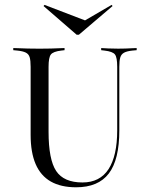

<svg xmlns="http://www.w3.org/2000/svg" viewBox="-20 -772 613 803"><path d="M108.1 -369.4V-492.7Q108.1 -519.4 104 -532.7Q100 -546 87.9 -552Q75.8 -558.1 52.4 -560.5L35.5 -562.1V-571Q46 -571 61.3 -570.2Q76.6 -569.4 96 -569Q115.3 -568.5 137.1 -568.5H145.2H153.2Q174.2 -568.5 192.7 -569Q211.3 -569.4 225.8 -570.2Q240.3 -571 250 -571V-562.1L236.3 -560.5Q202.4 -556.5 192.7 -544Q183.1 -531.5 183.1 -492.7V-369.4ZM298.4 11.3Q234.7 11.3 192.3 -12.9Q150 -37.1 129 -85.9Q108.1 -134.7 108.1 -208.1V-369.4H183.1V-221Q183.1 -104.8 214.9 -56.9Q246.8 -8.9 325 -8.9Q397.6 -8.9 433.9 -64.5Q470.2 -120.2 470.2 -227.4V-369.4H479V-226.6Q479 -104 435.1 -46.4Q391.1 11.3 298.4 11.3ZM470.2 -369.4V-492.7Q470.2 -531.5 460.9 -544Q451.6 -556.5 416.9 -560.5L403.2 -562.1V-571Q414.5 -570.2 433.1 -569.4Q451.6 -568.5 474.2 -568.5Q490.3 -568.5 504.8 -569Q519.4 -569.4 531.5 -570.2Q543.5 -571 551.6 -571V-562.1L533.9 -560.5Q510.5 -558.1 498.8 -551.6Q487.1 -545.2 483.1 -531.9Q479 -518.5 479 -492.7V-369.4ZM446.8 -751.6 450.8 -746.8 309.7 -626.6H300.8L162.1 -746.8L166.1 -751.6L351.6 -680.6L316.9 -675.8Z"/></svg>

Font: Playfair 144pt SemiCondensed Light
Style: Regular
Weight: 300
Width: 4
Designer: Claus Eggers Sørensen
Foundry: Claus Eggers Sørensen
Version: Version 2.203